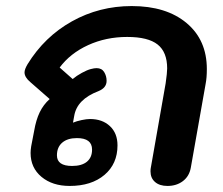

<svg xmlns="http://www.w3.org/2000/svg" viewBox="-20 -604 735 634"><path d="M81 -99Q81 -108 83 -121L93 -173Q99 -208 111 -233Q123 -258 144 -277L80 -333Q61 -349 61 -365Q61 -375 71 -392Q127 -483 217.5 -533.5Q308 -584 415 -584Q529 -584 596 -528Q663 -472 663 -376Q663 -347 659 -327L610 -50Q605 -22 584 -6Q563 10 533 10Q507 10 492 -3Q477 -16 477 -38Q477 -46 478 -50L527 -329Q532 -364 532 -378Q532 -432 500.5 -457Q469 -482 400 -482Q330 -482 271 -455Q212 -428 177 -381L220 -343Q233 -354 250.5 -363.5Q268 -373 280 -376Q291 -379 299 -379Q316 -379 324 -366Q332 -353 332 -337Q332 -314 305 -303Q234 -276 225 -221L221 -199Q233 -204 249.5 -207.5Q266 -211 277 -211Q318 -211 343 -187.5Q368 -164 368 -124Q368 -63 325 -26.5Q282 10 210 10Q153 10 117 -20Q81 -50 81 -99ZM284 -110Q284 -148 234 -148Q203 -148 185.5 -133Q168 -118 168 -91Q168 -56 218 -56Q250 -56 267 -70Q284 -84 284 -110Z"/></svg>

Font: Kodchasan
Style: Bold Italic
Weight: 700
Italic angle: -10°
Version: Version 1.000; ttfautohint (v1.6)